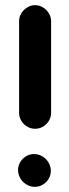

<svg xmlns="http://www.w3.org/2000/svg" viewBox="-20 -676 267 744"><path d="M178 -239V-594C178 -627 149 -656 116 -656C83 -656 54 -627 54 -594V-239C54 -205 82 -177 116 -177C150 -177 178 -205 178 -239ZM50 -17C50 18 80 48 115 48C149 48 177 20 177 -14C177 -49 147 -79 112 -79C78 -79 50 -51 50 -17Z"/></svg>

Font: Electronic
Style: Thk
Weight: 900
Version: Version 1.011